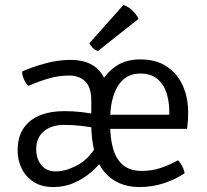

<svg xmlns="http://www.w3.org/2000/svg" viewBox="-20 -742 836 774"><path d="M51 -134Q51 -189.5 74.8 -224.8Q98.5 -260 140.8 -277Q183 -294 238.5 -294Q274.5 -294 308 -290.2Q341.5 -286.5 373.5 -279.5V-224Q342.5 -230.5 308 -234.5Q273.5 -238.5 239.5 -238.5Q187.5 -238.5 156.8 -212.8Q126 -187 126 -139.5Q126 -103 146.2 -77Q166.5 -51 205.5 -51Q248.5 -51 298.2 -79.8Q348 -108.5 379 -173.5L395 -99Q377 -73.5 347.5 -48Q318 -22.5 279.5 -5.2Q241 12 195.5 12Q147 12 114.8 -9.2Q82.5 -30.5 66.8 -64Q51 -97.5 51 -134ZM348 -248V-335.5Q348 -391 323.5 -414.2Q299 -437.5 257.5 -437.5Q217 -437.5 175.8 -425.5Q134.5 -413.5 94.5 -396Q84.5 -404.5 76.8 -421.5Q69 -438.5 69 -454Q106.5 -470.5 159.2 -485.5Q212 -500.5 264 -500.5Q316.5 -500.5 350.8 -480.8Q385 -461 402 -423.2Q419 -385.5 419 -331.5V-248ZM390.5 -222.5V-279.5H662.5V-291.5Q662.5 -333 651 -368Q639.5 -403 613.8 -424.2Q588 -445.5 545.5 -445.5Q486 -445.5 455 -394.8Q424 -344 424 -258.5V-239.5Q424 -185.5 435.8 -143.2Q447.5 -101 475.5 -77Q503.5 -53 552.5 -53Q592.5 -53 628.5 -65.2Q664.5 -77.5 697.5 -96Q707.5 -86.5 715 -71.2Q722.5 -56 724.5 -44Q689.5 -19.5 641.8 -3.8Q594 12 542.5 12Q452 12 400.2 -49.5Q348.5 -111 347.5 -248Q347 -288 357.2 -332.2Q367.5 -376.5 390.8 -415.2Q414 -454 452 -478.2Q490 -502.5 545.5 -502.5Q609.5 -502.5 652.5 -473.8Q695.5 -445 717 -396.5Q738.5 -348 738.5 -289Q738.5 -270 737.5 -255.5Q736.5 -241 734 -222.5ZM477.5 -722Q497.5 -715.5 514 -699.5Q530.5 -683.5 538.5 -666L375 -536.5Q364 -539.5 354.5 -548.5Q345 -557.5 340.5 -568Z"/></svg>

Font: Signika Light Light
Style: Regular
Weight: 300
Version: Version 2.001